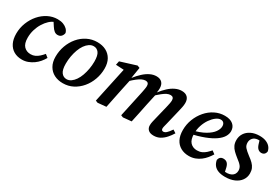

<svg xmlns="http://www.w3.org/2000/svg" viewBox="28 -1195 2720 1896"><g transform="rotate(30 1388.0 -247.5)"><path d="M216 14Q163 14 123.5 -9Q84 -32 62.5 -75.5Q41 -119 41 -181Q41 -247 64.5 -306.5Q88 -366 127.5 -411.5Q167 -457 218.5 -483Q270 -509 326 -509Q364 -509 391 -498.5Q418 -488 436 -470.5Q454 -453 460 -429Q457 -406 442 -389.5Q427 -373 400 -373Q379 -373 362 -386.5Q345 -400 329 -425L290 -485H343V-469H311Q284 -460 257 -435Q230 -410 207.5 -373.5Q185 -337 172 -293.5Q159 -250 159 -203Q159 -136 188.5 -105.5Q218 -75 265 -75Q292 -75 314.5 -85.5Q337 -96 357 -114Q377 -132 395 -154L429 -127Q414 -100 392.5 -74.5Q371 -49 343.5 -29.5Q316 -10 284 2Q252 14 216 14Z M683 14Q627 14 584 -8Q541 -30 516 -73Q491 -116 491 -178Q491 -244 512.5 -303.5Q534 -363 573 -409.5Q612 -456 665 -482.5Q718 -509 779 -509Q836 -509 878.5 -487Q921 -465 945.5 -422.5Q970 -380 970 -317Q970 -253 948.5 -193Q927 -133 888 -86.5Q849 -40 797 -13Q745 14 683 14ZM695 -39Q722 -39 745.5 -55.5Q769 -72 788 -100Q807 -128 820 -164.5Q833 -201 840.5 -243Q848 -285 848 -327Q848 -397 826 -426.5Q804 -456 768 -456Q741 -456 717.5 -440Q694 -424 674.5 -396.5Q655 -369 641.5 -332Q628 -295 620.5 -253.5Q613 -212 613 -169Q613 -99 636 -69Q659 -39 695 -39Z M1078 9 1053 -1 1145 -431 1177 -400 1048 -407 1057 -451 1237 -507 1265 -496 1243 -361H1249L1220 -225Q1208 -169 1197 -113Q1186 -57 1174 0ZM1367 9 1342 -1 1407 -303Q1411 -325 1414.5 -343.5Q1418 -362 1418 -378Q1418 -398 1408.5 -408Q1399 -418 1381 -418Q1362 -418 1340 -408Q1318 -398 1291 -377Q1264 -356 1231 -324L1229 -373H1247Q1278 -412 1311.5 -443Q1345 -474 1381 -491.5Q1417 -509 1453 -509Q1495 -509 1517 -486Q1539 -463 1539 -421Q1539 -401 1536 -383Q1533 -365 1530 -351L1536 -348L1508 -220Q1497 -165 1485.5 -110Q1474 -55 1462 0ZM1718 14Q1677 14 1656.5 -5.5Q1636 -25 1636 -56Q1636 -78 1641.5 -101Q1647 -124 1653 -149L1689 -297Q1695 -322 1699 -342.5Q1703 -363 1703 -378Q1703 -398 1693.5 -408Q1684 -418 1666 -418Q1646 -418 1624.5 -407.5Q1603 -397 1576.5 -375.5Q1550 -354 1515 -321L1514 -373H1535Q1566 -413 1599 -443.5Q1632 -474 1668.5 -491.5Q1705 -509 1742 -509Q1785 -509 1807.5 -486Q1830 -463 1830 -422Q1830 -399 1825 -374.5Q1820 -350 1814 -325L1773 -154Q1768 -134 1764 -118.5Q1760 -103 1760 -92Q1760 -81 1765.5 -74.5Q1771 -68 1782 -68Q1799 -68 1816.5 -83.5Q1834 -99 1860 -137L1895 -114Q1875 -81 1849 -51.5Q1823 -22 1791 -4Q1759 14 1718 14Z M2120 14Q2067 14 2026.5 -8.5Q1986 -31 1964 -74Q1942 -117 1942 -180Q1942 -245 1965 -304Q1988 -363 2028 -409.5Q2068 -456 2121 -482.5Q2174 -509 2233 -509Q2294 -509 2327.5 -481Q2361 -453 2361 -406Q2361 -374 2342 -342.5Q2323 -311 2281 -281.5Q2239 -252 2172.5 -226.5Q2106 -201 2010 -179L2008 -218Q2104 -241 2159 -273Q2214 -305 2238 -339.5Q2262 -374 2262 -405Q2262 -429 2250 -442.5Q2238 -456 2216 -456Q2191 -456 2163 -435Q2135 -414 2110.5 -379Q2086 -344 2071 -299Q2056 -254 2056 -205Q2056 -136 2085.5 -105Q2115 -74 2162 -74Q2193 -74 2217 -85Q2241 -96 2260.5 -114Q2280 -132 2297 -152L2332 -126Q2316 -100 2295.5 -75Q2275 -50 2248.5 -30Q2222 -10 2190 2Q2158 14 2120 14Z M2533 14Q2487 14 2455 2Q2423 -10 2404.5 -33.5Q2386 -57 2380 -92Q2385 -113 2398 -124Q2411 -135 2432 -135Q2460 -135 2476 -119Q2492 -103 2499 -73L2513 -10L2459 -31Q2479 -30 2497.5 -29.5Q2516 -29 2536 -29Q2563 -31 2581.5 -41Q2600 -51 2609.5 -67.5Q2619 -84 2619 -105Q2619 -134 2602.5 -156Q2586 -178 2545 -208Q2517 -230 2495 -251.5Q2473 -273 2461 -298.5Q2449 -324 2449 -359Q2449 -401 2471 -435Q2493 -469 2534 -489Q2575 -509 2630 -509Q2672 -509 2702 -497Q2732 -485 2750 -464.5Q2768 -444 2774 -415Q2771 -393 2758 -381.5Q2745 -370 2725 -370Q2704 -370 2687.5 -384Q2671 -398 2661 -429L2644 -485L2692 -466Q2678 -467 2663 -467.5Q2648 -468 2632 -468Q2595 -465 2576 -443.5Q2557 -422 2557 -392Q2557 -359 2575.5 -337.5Q2594 -316 2636 -284Q2667 -262 2688.5 -240.5Q2710 -219 2720.5 -194.5Q2731 -170 2731 -138Q2731 -94 2706.5 -59.5Q2682 -25 2637.5 -5.5Q2593 14 2533 14Z"/></g></svg>

Font: Source Serif 4 SemiBold
Style: Italic
Weight: 600
Italic angle: -12°
Designer: Frank Grießhammer
Foundry: Adobe Systems Incorporated
Version: Version 4.004;hotconv 1.0.116;makeotfexe 2.5.65601